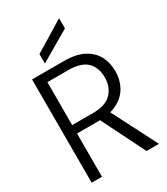

<svg xmlns="http://www.w3.org/2000/svg" viewBox="-224 -1028 981 1127"><g transform="rotate(-30 266.5 -465.0)"><path d="M53 0V-700H269Q350 -700 401.5 -673Q453 -646 477 -600.5Q501 -555 501 -497Q501 -441 476 -394.5Q451 -348 398.5 -320.5Q346 -293 264 -293H123V0ZM425 0 268 -315H348L509 0ZM123 -350H264Q350 -350 389.5 -391.5Q429 -433 429 -497Q429 -563 390.5 -602Q352 -641 263 -641H123ZM165 -743V-807L367 -930H370V-863Z"/></g></svg>

Font: DM Sans 36pt Light
Style: Regular
Weight: 300
Designer: Colophon Foundry, Jonny Pinhorn
Foundry: Colophon Foundry
Version: Version 4.004;gftools[0.9.30]